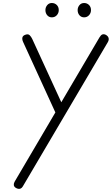

<svg xmlns="http://www.w3.org/2000/svg" viewBox="-20 -1226 725 1245"><path d="M80 -9.5Q70.5 -16.5 69.5 -26.8Q68.5 -37 75.5 -49L339 -497L130 -953.5Q122.5 -970 125.2 -982.5Q128 -995 144 -1000.5Q162.5 -1007.5 172.5 -997.5Q182.5 -987.5 189 -973.5L377.5 -563L625 -983.5Q634.5 -999.5 644.2 -1002.8Q654 -1006 665.5 -1000.5Q681 -992 684.2 -979.2Q687.5 -966.5 678.5 -951.5L127.5 -16.5Q121.5 -6.5 113.2 -3.2Q105 0 96.5 -2Q88 -4 80 -9.5ZM525.5 -1113.5Q507 -1113.5 495.2 -1127Q483.5 -1140.5 483.5 -1160.5Q483.5 -1178.5 495 -1192.5Q506.5 -1206.5 525.5 -1206.5Q544 -1206.5 557 -1193.8Q570 -1181 570 -1160.5Q570 -1141 557.2 -1127.2Q544.5 -1113.5 525.5 -1113.5ZM316 -1113.5Q298 -1113.5 286.2 -1127Q274.5 -1140.5 274.5 -1160.5Q274.5 -1178.5 286 -1192.5Q297.5 -1206.5 316 -1206.5Q335 -1206.5 348 -1193.8Q361 -1181 361 -1160.5Q361 -1141 348.2 -1127.2Q335.5 -1113.5 316 -1113.5Z"/></svg>

Font: Edu NSW ACT Hand Pre
Style: Regular
Weight: 400
Designer: Tina and Corey Anderson, Eben Sorkin, Mirko Velimirovic
Foundry: Sorkin Type Co.
Version: Version 2.000